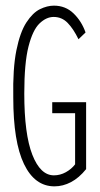

<svg xmlns="http://www.w3.org/2000/svg" viewBox="-20 -650 353 680"><path d="M173 10Q103 10 65 -69Q27 -148 27 -304Q25 -407 38 -471.5Q51 -536 73.5 -570.5Q96 -605 121.5 -617.5Q147 -630 171 -630Q212 -630 240.5 -602.5Q269 -575 283 -535L258 -511Q240 -548 219.5 -569Q199 -590 170 -590Q144 -590 120 -567Q96 -544 81 -485.5Q66 -427 66 -319Q66 -175 94.5 -102Q123 -29 171 -29Q193 -29 213 -40Q233 -51 246 -68V-249H165V-288H285V-51Q260 -20 231.5 -5Q203 10 173 10Z"/></svg>

Font: Inconsolata ExtraCondensed Light
Style: Regular
Weight: 300
Width: 2
Monospace: yes
Designer: Raph Levien, Cyreal, Brenton Simpson
Foundry: Raph Levien, Cyreal, Google
Version: Version 3.100; ttfautohint (v1.8.4.7-5d5b)